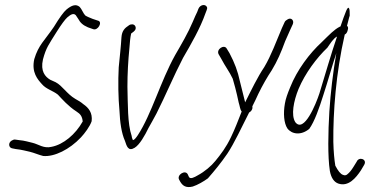

<svg xmlns="http://www.w3.org/2000/svg" viewBox="-20 -592 1530 773"><path d="M27 -26C12 -17 15 2 28 5L43 8C70 11 85 16 100 19C117 23 137 32 154 36C199 40 260 10 306 -39C321 -55 342 -83 349 -104C353 -138 337 -158 315 -173C307 -180 296 -187 283 -194C249 -214 231 -247 204 -261L182 -271C162 -283 142 -305 153 -353C166 -401 176 -412 207 -462C227 -494 242 -514 251 -522C265 -534 276 -540 285 -531L295 -516C303 -501 313 -491 334 -482L354 -475C374 -466 395 -505 374 -509L353 -516C341 -521 330 -525 323 -530C314 -540 310 -554 301 -564C286 -577 269 -571 248 -554C236 -544 219 -520 197 -484C159 -428 135 -411 118 -354C106 -300 132 -272 149 -253C166 -233 193 -227 213 -211C231 -192 254 -165 288 -143C304 -133 311 -123 313 -103C284 -51 235 -10 188 -1C156 7 136 -11 111 -17C97 -20 80 -26 56 -28L42 -30C37 -31 32 -29 27 -26Z M469 -442C467 -406 462 -363 458 -321C455 -265 456 -198 461 -146C463 -100 469 -56 483 -25C490 -4 496 19 522 3C542 -9 563 -46 578 -77C588 -95 599 -114 610 -135C646 -206 680 -288 717 -359C749 -414 786 -478 807 -538L812 -551C814 -556 815 -560 813 -564C806 -577 786 -573 779 -557L774 -544C770 -535 763 -522 756 -504C738 -461 710 -413 685 -370C626 -264 590 -132 535 -48C529 -39 521 -28 515 -28C514 -31 511 -36 510 -45C493 -94 495 -174 493 -243C493 -295 496 -348 501 -398C503 -423 504 -439 508 -457C514 -462 524 -467 526 -476C528 -485 522 -494 512 -494C507 -494 503 -493 499 -490C482 -479 471 -468 469 -442Z M701 131 706 140C715 155 728 166 756 159C775 153 801 138 817 126C844 95 869 65 895 27C923 -15 952 -78 983 -139C990 -143 994 -148 996 -155C997 -158 996 -161 996 -164C1005 -181 1012 -197 1020 -214C1037 -249 1056 -282 1074 -309C1096 -345 1112 -382 1128 -426L1148 -471L1159 -495C1165 -510 1152 -523 1138 -514C1133 -511 1128 -508 1126 -503L1115 -479C1092 -425 1072 -369 1044 -322C1017 -282 992 -230 967 -180C963 -196 959 -213 954 -232L946 -264C937 -306 925 -338 904 -378L893 -396C883 -415 850 -394 860 -374L871 -355C886 -326 904 -303 917 -275L927 -239C932 -220 937 -198 941 -179C946 -164 946 -152 953 -143C938 -105 926 -73 910 -40C890 2 869 29 847 56C831 76 804 99 776 114C764 121 745 132 740 119L736 110C726 90 691 112 701 131Z M1127 -175C1120 -136 1123 -96 1137 -75C1155 -51 1192 -46 1225 -73C1246 -102 1265 -156 1282 -210C1300 -265 1316 -323 1334 -378C1320 -296 1311 -219 1306 -143C1301 -60 1299 38 1308 96C1313 124 1325 141 1342 147C1383 161 1413 124 1433 94L1446 72C1460 49 1425 37 1416 59L1403 80C1395 93 1387 103 1378 110C1374 114 1367 115 1361 112C1351 109 1341 96 1330 75C1326 51 1323 19 1322 -21C1321 -140 1332 -296 1368 -453C1373 -455 1378 -461 1380 -471C1383 -480 1381 -485 1377 -488C1382 -505 1384 -518 1388 -529C1389 -559 1384 -572 1374 -549C1369 -538 1357 -504 1351 -486C1350 -485 1350 -485 1349 -485C1325 -473 1308 -454 1275 -422C1227 -378 1176 -311 1148 -240C1138 -216 1130 -194 1127 -175ZM1182 -234C1209 -298 1255 -359 1298 -400C1312 -420 1322 -437 1337 -445C1313 -375 1289 -291 1266 -216C1252 -173 1204 -55 1169 -100C1151 -128 1162 -185 1182 -234Z"/></svg>

Font: Stray Cat
Style: UltCnObl
Weight: 400
Version: Version 1.0